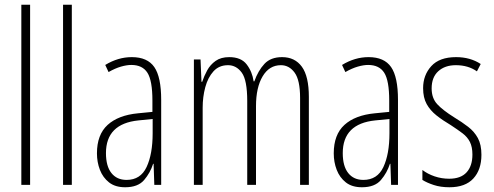

<svg xmlns="http://www.w3.org/2000/svg" viewBox="-20 -780 2084 810"><path d="M107 0H70V-760H107Z M283 0H246V-760H283Z M536 -539Q602 -539 631 -497Q660 -455 660 -359V0H631L628 -89H626Q614 -51 588 -20.5Q562 10 508 10Q466 10 440 -10.5Q414 -31 401.5 -63.5Q389 -96 389 -133Q389 -212 434 -253Q479 -294 562 -302L623 -308V-356Q623 -440 602 -473Q581 -506 534 -506Q515 -506 490.5 -499Q466 -492 438 -476L424 -506Q478 -539 536 -539ZM564 -272Q427 -258 427 -134Q427 -79 450 -50Q473 -21 514 -21Q573 -21 598.5 -75.5Q624 -130 624 -218V-278Z M1170 -539Q1224 -539 1253.5 -498.5Q1283 -458 1283 -371V0H1246V-367Q1246 -442 1223 -473.5Q1200 -505 1165 -505Q1116 -505 1088 -458Q1060 -411 1060 -332V0H1023V-354Q1023 -442 1000 -473.5Q977 -505 942 -505Q904 -505 880.5 -479Q857 -453 846 -412Q835 -371 835 -326V0H798V-529H826L830 -435H833Q841 -459 854 -483Q867 -507 889.5 -523Q912 -539 947 -539Q997 -539 1020.5 -508.5Q1044 -478 1050 -437H1053Q1069 -482 1095.5 -510.5Q1122 -539 1170 -539Z M1535 -539Q1601 -539 1630 -497Q1659 -455 1659 -359V0H1630L1627 -89H1625Q1613 -51 1587 -20.5Q1561 10 1507 10Q1465 10 1439 -10.5Q1413 -31 1400.5 -63.5Q1388 -96 1388 -133Q1388 -212 1433 -253Q1478 -294 1561 -302L1622 -308V-356Q1622 -440 1601 -473Q1580 -506 1533 -506Q1514 -506 1489.5 -499Q1465 -492 1437 -476L1423 -506Q1477 -539 1535 -539ZM1563 -272Q1426 -258 1426 -134Q1426 -79 1449 -50Q1472 -21 1513 -21Q1572 -21 1597.5 -75.5Q1623 -130 1623 -218V-278Z M2011 -127Q2011 -64 1977 -27Q1943 10 1876 10Q1839 10 1810 0.5Q1781 -9 1762 -21V-63Q1784 -46 1813.5 -36Q1843 -26 1875 -26Q1924 -26 1948.5 -53Q1973 -80 1973 -128Q1973 -160 1962.5 -181Q1952 -202 1931.5 -217.5Q1911 -233 1882 -252Q1848 -272 1821.5 -293Q1795 -314 1780 -341Q1765 -368 1765 -408Q1765 -463 1799.5 -501Q1834 -539 1904 -539Q1964 -539 2008 -510L1992 -479Q1955 -505 1903 -505Q1857 -505 1829 -479.5Q1801 -454 1801 -407Q1801 -366 1824.5 -340.5Q1848 -315 1896 -285Q1929 -265 1955 -245Q1981 -225 1996 -197.5Q2011 -170 2011 -127Z"/></svg>

Font: Noto Sans Arabic UI XCn XLt
Style: Regular
Weight: 200
Width: 2
Designer: Monotype Design Team, Nadine Chahine and Nizar Qandah
Foundry: Monotype Imaging Inc.
Version: Version 2.010; ttfautohint (v1.8.4.7-5d5b)